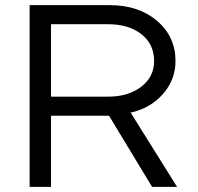

<svg xmlns="http://www.w3.org/2000/svg" viewBox="-20 -725 770 745"><path d="M403 -276H178V0H95V-705H406Q518 -705 589.5 -644Q661 -583 661 -488Q661 -416 612.5 -360.5Q564 -305 487 -288L667 0H570ZM400 -631H178V-350H400Q478 -350 528 -388.5Q578 -427 578 -488Q578 -554 528.5 -592.5Q479 -631 400 -631Z"/></svg>

Font: Metropolitano
Style: Regular
Weight: 400
Designer: Fonts by Alex Slobzheninov & Chris M. Simpson / Changes by Cristiano Sobral
Foundry: Fonts by Alex Slobzheninov & Chris M. Simpson / Changes by Cristiano Sobral
Version: Version 1.00;August 30, 2020;FontCreator 13.0.0.2681 64-bit